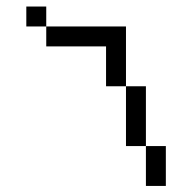

<svg xmlns="http://www.w3.org/2000/svg" viewBox="-20 -708 540 602"><path d="M437.5 -250Q437.5 -250 437.5 -125H500Q500 -125 500 -250ZM437.5 -250V-437.5H375V-250ZM375 -437.5V-625H125V-562.5H312.5Q312.5 -562.5 312.5 -437.5ZM125 -625V-687.5H62.5V-625Z"/></svg>

Font: CalcUnifontExMono
Style: Regular
Weight: 500
Version: Version 15.0.06